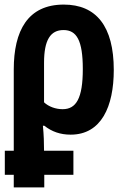

<svg xmlns="http://www.w3.org/2000/svg" viewBox="-20 -577 540 837"><path d="M1 185H40V240H173V185H300V80H172C172 48 171 10 167 -29H173C206 -3 243 10 288 10C422 10 476 -113 476 -272C476 -462 400 -557 258 -557C101 -557 40 -443 40 -274V80H1ZM253 -101C223 -101 192 -112 172 -131V-303C172 -403 200 -446 257 -446C314 -446 341 -401 341 -276C341 -148 312 -101 253 -101Z"/></svg>

Font: Noto Sans Mono ExtraCondensed ExtraBold
Style: Regular
Weight: 800
Width: 2
Designer: Monotype Design Team
Foundry: Monotype Imaging Inc.
Version: Version 2.014